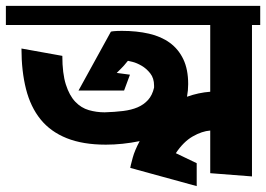

<svg xmlns="http://www.w3.org/2000/svg" viewBox="-22 -577 905 653"><path d="M453 -97Q394 -85 338 -85Q260 -85 205 -107Q150 -129 116 -171Q82 -213 66.5 -274Q51 -335 51 -412L190 -387Q190 -327 202 -289.5Q214 -252 234 -231Q254 -210 280 -202.5Q306 -195 334 -195Q368 -196 396.5 -199.5Q425 -203 446 -212Q467 -221 481.5 -237Q496 -253 502 -279V-286Q502 -311 489 -327.5Q476 -344 459.5 -353.5Q443 -363 429 -366.5Q415 -370 414 -370Q413 -371 407 -363Q401 -355 390 -344L375 -329L420 -323L400 -269H245L355 -469Q355 -470 365.5 -471Q376 -472 393 -472Q443 -472 484.5 -462.5Q526 -453 555.5 -431.5Q585 -410 601.5 -375.5Q618 -341 618 -291Q618 -280 617 -269.5Q616 -259 614 -248Q653 -262 693 -265V-492H-2V-557H863V-492H835V23L693 12V-133Q665 -131 633.5 -113Q602 -95 576 -56L647 -22V56L421 -6L423 -16Q423 -17 429.5 -41Q436 -65 453 -97Z"/></svg>

Font: Shorif Bongobondhu ANSI V1
Style: Regular
Weight: 400
Designer: Shorif Uddin Shishir, Shorif art & Design, e-mail : shorifart@gmail.com, facebook : Shorif2001
Foundry: Lipighor Font Foundry
Version: Designed by Shorif Uddin Shishir | Developed by Niladri Shek